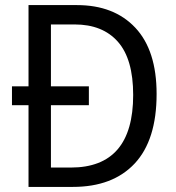

<svg xmlns="http://www.w3.org/2000/svg" viewBox="-20 -734 692 754"><path d="M282 -714Q428 -714 511.5 -625Q595 -536 595 -365Q595 -184 509 -92Q423 0 266 0H92V-321H27V-395H92V-714ZM273 -638H180V-395H329V-321H180V-76H258Q503 -76 503 -361Q503 -502 443 -570Q383 -638 273 -638Z"/></svg>

Font: Noto Sans Myanmar SemiCondensed
Style: Regular
Weight: 400
Width: 4
Designer: Monotype Design Team
Foundry: Monotype Imaging Inc.
Version: Version 2.107; ttfautohint (v1.8.4.7-5d5b)